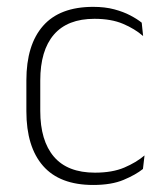

<svg xmlns="http://www.w3.org/2000/svg" viewBox="-20 -516 469 546"><path d="M245 10Q150 10 102.5 -44.2Q55 -98.5 55 -199.5V-287.5Q55 -388.5 102.5 -442.5Q150 -496.5 245 -496.5Q278.5 -496.5 304.8 -489.5Q331 -482.5 350.5 -472.2Q370 -462 383 -451.5L387 -413.5Q363.5 -434 330 -448.2Q296.5 -462.5 248.5 -462.5Q172 -462.5 133.2 -417.5Q94.5 -372.5 94.5 -287V-200.5Q94.5 -116 133.2 -70.5Q172 -25 250 -25Q299.5 -25 333.5 -39.5Q367.5 -54 391 -74L386.5 -35.5Q366 -19 331.5 -4.5Q297 10 245 10Z"/></svg>

Font: Anek Odia ExtraLight
Style: Regular
Weight: 250
Designer: Yesha Goshar & Mahesh Sahu (Odia), Yesha Goshar (Latin)
Foundry: Ek Type
Version: Version 1.003